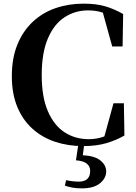

<svg xmlns="http://www.w3.org/2000/svg" viewBox="-20 -783 745 1054"><path d="M438 19Q354 19 283 -4.5Q212 -28 158.5 -76Q105 -124 75 -196Q45 -268 45 -365Q45 -464 75.5 -538.5Q106 -613 160 -663.5Q214 -714 285.5 -738.5Q357 -763 439 -763Q508 -763 557.5 -748.5Q607 -734 656 -706L653 -528H596L539 -734L616 -708V-675Q579 -702 543 -714Q507 -726 464 -726Q392 -726 334 -688Q276 -650 242.5 -571Q209 -492 209 -371Q209 -250 243 -172Q277 -94 335 -56.5Q393 -19 467 -19Q509 -19 545.5 -31.5Q582 -44 622 -74V-37L547 -12L603 -216H660L663 -39Q616 -12 561.5 3.5Q507 19 438 19ZM397 97 412 -4H444L433 82L416 69Q493 69 528 95.5Q563 122 563 158Q563 195 529 223Q495 251 430 251Q397 251 375 246.5Q353 242 336 236L343 206Q361 210 379 212Q397 214 413 214Q444 214 459.5 199Q475 184 475 156Q475 130 456 115Q437 100 397 97Z"/></svg>

Font: Noto Serif JP ExtraBold
Style: Regular
Weight: 800
Designer: Ryoko NISHIZUKA 西塚涼子 (kana & ideographs); Frank Grießhammer (Latin, Greek & Cyrillic); Wenlong ZHANG 张文龙 (bopomofo); San
Foundry: Adobe
Version: Version 2.003-H1;hotconv 1.1.1;makeotfexe 2.6.0